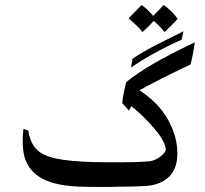

<svg xmlns="http://www.w3.org/2000/svg" viewBox="-20 -736 813 762"><path d="M92 -218Q98 -182 113 -158Q128 -135 155.5 -122Q183 -109 229 -102Q299 -92 407 -92H459Q527 -92 562 -95Q587 -95 609 -109.5Q631 -124 638 -139Q638 -172 595 -223Q552 -274 501 -315L492 -297L465 -327Q469 -364 481 -410Q564 -479 753 -568Q747 -521 736 -480Q615 -423 534 -378Q591 -339 623 -297Q650 -262 667 -217.5Q684 -173 684 -128Q684 -68 652 -35.5Q620 -3 560 2Q521 5 444 5Q428 6 397 6Q322 6 290 4.5Q258 3 232 -1Q165 -12 127.5 -40Q90 -68 77 -114Q70 -141 70 -176Q70 -200 73 -225ZM506 -503Q550 -532 596.5 -556Q643 -580 708 -612L701 -579Q581 -524 500 -468ZM685 -661Q666 -639 633 -609Q614 -633 590 -653Q574 -634 546 -609Q520 -639 490 -663Q528 -701 542 -716Q561 -704 588 -673Q618 -703 629 -716Q645 -706 660.5 -690.5Q676 -675 685 -661Z"/></svg>

Font: Mirza
Style: Regular
Weight: 400
Designer: Arabic design by Kourosh Beigpour, Latin design by Eduardo Tunni, engineering by Lasse Fister
Version: Version 1.000